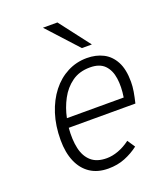

<svg xmlns="http://www.w3.org/2000/svg" viewBox="-138 -822 781 923"><g transform="rotate(-20 253.0 -360.0)"><path d="M257 12Q202.5 12 164.8 -13Q127 -38 107 -84.5Q87 -131 87 -195Q87 -268 106.2 -328Q125.5 -388 159.8 -431.8Q194 -475.5 240 -499.2Q286 -523 339.5 -523Q386 -523 422.5 -504.5Q459 -486 480 -446.5Q501 -407 501 -343.5Q501 -319.5 496.8 -294.2Q492.5 -269 485 -237.5H144Q139 -177.5 149 -132.8Q159 -88 187.5 -62.8Q216 -37.5 266.5 -37.5Q295 -37.5 326 -48.8Q357 -60 387 -82.5L413 -43.5Q381 -19 342.5 -3.5Q304 12 257 12ZM151.5 -284H442Q450.5 -337 444.2 -380.5Q438 -424 412.8 -449.8Q387.5 -475.5 338.5 -475.5Q284 -475.5 246 -448.2Q208 -421 184.8 -377.2Q161.5 -333.5 151.5 -284ZM334.5 -576 192 -732H266L385.5 -576Z"/></g></svg>

Font: Overpass ExtraLight
Style: Italic
Weight: 250
Italic angle: -10°
Designer: Delve Withrington, Dave Bailey, Thomas Jockin
Foundry: Delve Fonts LLC
Version: Version 4.000